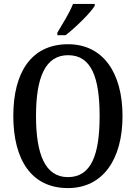

<svg xmlns="http://www.w3.org/2000/svg" viewBox="-20 -951 694 981"><path d="M273 -784V-771H315C367 -811 443 -886 464 -921V-931H353C336 -886 300 -830 273 -784ZM327 10C506 10 606 -137 606 -358C606 -580 506 -725 328 -725C139 -725 48 -580 48 -359C48 -137 139 10 327 10ZM327 -46C211 -46 164 -162 164 -358C164 -555 211 -669 328 -669C447 -669 489 -555 489 -358C489 -162 447 -46 327 -46Z"/></svg>

Font: Noto Serif Hebrew Condensed Medium
Style: Regular
Weight: 500
Width: 3
Designer: Monotype Design Team
Foundry: Monotype Imaging Inc.
Version: Version 2.004